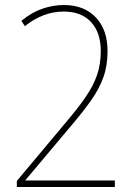

<svg xmlns="http://www.w3.org/2000/svg" viewBox="-20 -744 540 764"><path d="M47 -24 248 -264Q292 -316 321.5 -359Q351 -402 366 -445Q381 -488 381 -541Q381 -614 342.5 -656Q304 -698 233 -698Q152 -698 79 -640L65 -661Q106 -695 149 -709.5Q192 -724 234 -724Q315 -724 361.5 -674.5Q408 -625 408 -541Q408 -483 391.5 -437Q375 -391 344.5 -347.5Q314 -304 271 -253L81 -27V-26H437V0H47Z"/></svg>

Font: Noto Sans Devanagari UI SemiCondensed Thin
Style: Regular
Weight: 100
Width: 4
Designer: Jelle Bosma - Monotype Design Team
Foundry: Monotype Imaging Inc.
Version: Version 2.004